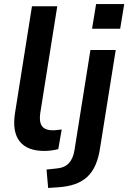

<svg xmlns="http://www.w3.org/2000/svg" viewBox="-20 -736 634 949"><path d="M199 10Q114 10 77 -37.5Q40 -85 54 -176L138 -705H263L179 -177Q175 -148 180 -129Q185 -110 200.5 -101Q216 -92 241 -92Q252 -92 263 -93.5Q274 -95 285 -96L268 1Q253 5 235 7.5Q217 10 199 10ZM435 -594 455 -716H594L574 -594ZM218 193 210 102 257 97Q298 94 319.5 71.5Q341 49 348 7L427 -489H552L475 -7Q468 42 452.5 78Q437 114 412 137.5Q387 161 350.5 174Q314 187 263 190Z"/></svg>

Font: Nunito Sans 12pt ExtraLight 12pt
Style: Bold Italic
Weight: 700
Italic angle: -9°
Version: Version 3.101;gftools[0.9.27]